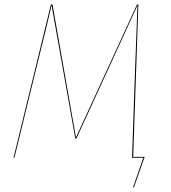

<svg xmlns="http://www.w3.org/2000/svg" viewBox="-20 -700 760 852"><path d="M622 -4 574 132H570L616 0H566L578 -353L590 -676L319 -85H314L209 -676Q193 -606 132 -360L44 0H40L206 -680H213L317 -90L588 -680H594L571 -4Z"/></svg>

Font: Fira Sans Condensed Four
Style: Italic
Weight: 100
Width: 3
Italic angle: -8°
Designer: bBox Type GmbH & Carrois Corporate GbR & Edenspiekermann AG
Foundry: bBox Type GmbH & Carrois Corporate GbR & Edenspiekermann AG
Version: Version 4.301